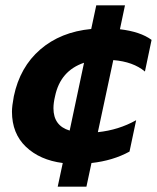

<svg xmlns="http://www.w3.org/2000/svg" viewBox="-20 -601 590 722"><path d="M216 12Q130 1 77.5 -49Q25 -99 25 -181Q25 -202 32 -239Q55 -349 131.5 -415Q208 -481 323 -492L342 -581H450L431 -491Q508 -482 550 -451L525 -332Q481 -369 406 -375L348 -104Q426 -112 492 -149L467 -31Q405 3 324 12L305 101H197ZM296 -365Q207 -335 187 -239Q181 -214 181 -194Q181 -128 242 -110Z"/></svg>

Font: Prompt Semibold
Style: Italic
Weight: 600
Italic angle: -12°
Designer: Katatrad Team
Foundry: CadsonDemak
Version: Version 1.000